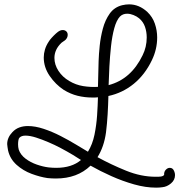

<svg xmlns="http://www.w3.org/2000/svg" viewBox="-20 -764 824 882"><path d="M697 98Q649 98 596 83Q543 68 491.5 45Q440 22 396 -3Q335 56 237 56Q228 56 218 55.5Q208 55 198 54Q164 49 125 34.5Q86 20 56 -7Q26 -34 17 -73Q16 -81 14.5 -88.5Q13 -96 13 -102Q13 -132 37 -157Q51 -172 69 -178.5Q87 -185 108 -185Q142 -185 181 -172Q220 -159 258 -139.5Q296 -120 329 -100Q362 -80 384 -67Q405 -101 414 -145Q423 -189 426 -234Q429 -279 430 -317Q423 -316 416.5 -316Q410 -316 403 -316Q369 -316 336.5 -324Q304 -332 273 -351Q235 -376 208 -415.5Q181 -455 181 -500Q181 -518 186.5 -536.5Q192 -555 204 -573Q208 -580 217.5 -590.5Q227 -601 237.5 -610.5Q248 -620 255 -623Q261 -626 268 -626Q278 -626 284.5 -620Q291 -614 291 -604Q291 -592 282 -582Q278 -578 273 -575Q268 -572 263 -568Q246 -552 238 -534.5Q230 -517 230 -498Q230 -467 248.5 -438.5Q267 -410 298 -392Q328 -374 362 -368.5Q396 -363 430 -365Q431 -395 431.5 -424.5Q432 -454 433 -484Q434 -514 438 -553.5Q442 -593 452.5 -632.5Q463 -672 484 -701.5Q505 -731 541 -740Q549 -742 557.5 -743Q566 -744 573 -744Q619 -744 657 -709Q681 -686 691.5 -655Q702 -624 702 -592Q702 -538 678 -488Q646 -421 594.5 -379Q543 -337 478 -323Q477 -282 474.5 -239.5Q472 -197 467 -156Q458 -90 428 -42Q490 -8 559 20Q628 48 695 48Q701 48 707 48Q713 48 719 47Q731 45 734 39Q733 25 741.5 16Q750 7 760 7Q774 7 780 22Q782 26 783 31Q784 36 784 40Q784 63 765.5 78.5Q747 94 726 96Q719 97 712 97.5Q705 98 697 98ZM479 -373Q582 -400 635 -510Q654 -548 654 -592Q654 -618 646 -641Q638 -664 619 -680Q608 -689 593 -695Q578 -701 564 -701Q544 -701 531 -688Q515 -671 505 -634.5Q495 -598 490 -551.5Q485 -505 482.5 -458Q480 -411 479 -373ZM238 7Q310 7 352 -29Q326 -46 315.5 -52Q305 -58 288 -68Q278 -74 255 -86Q232 -98 203 -110.5Q174 -123 146 -132Q118 -141 97 -141Q78 -141 69 -131Q66 -128 64.5 -119.5Q63 -111 63 -101Q63 -88 66 -77Q74 -53 97 -35.5Q120 -18 149 -8Q178 2 203 5Q212 6 221 6.5Q230 7 238 7Z"/></svg>

Font: Twinkle Star
Style: Regular
Weight: 400
Designer: Robert E. Leuschke
Foundry: Robert E. Leuschke
Version: Version 2.010; ttfautohint (v1.8.3)